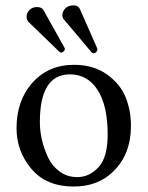

<svg xmlns="http://www.w3.org/2000/svg" viewBox="-20 -678 544 708"><path d="M116.2 -651.9Q134.3 -651.9 140.1 -641.1L217.8 -502Q218.8 -501 219.2 -498Q219.2 -492.2 214.1 -488Q209 -483.9 206.1 -483.9Q202.1 -483.9 199.2 -486.8L85 -597.2Q78.1 -605 78.1 -616.2Q78.1 -630.4 88.6 -641.1Q99.1 -651.9 116.2 -651.9ZM252 -658.2Q269 -658.2 274.9 -644L337.9 -501Q339.4 -498 338.9 -495.1Q338.9 -493.2 337.9 -490.5Q336.9 -487.8 333.5 -484.9Q330.1 -481.9 325.2 -481.9Q321.3 -481.9 317.9 -484.9L215.8 -606Q210 -611.8 210 -622.1Q210 -635.3 220.5 -646.7Q231 -658.2 252 -658.2ZM41 -205.1Q41 -304.2 96.2 -369.1Q155.8 -439 252.9 -439Q324.7 -439 374.3 -403.6Q423.8 -368.2 443.4 -319.1Q462.9 -270 462.9 -213.9Q462.9 -109.4 397.9 -45.9Q340.8 10.3 251 9.8Q150.9 9.8 95.9 -55.2Q41 -120.1 41 -205.1ZM237.8 -403.8Q127 -403.8 127 -228Q127 -195.8 134.5 -162.8Q142.1 -129.9 157 -97.9Q171.9 -65.9 200 -45.4Q228 -24.9 265.1 -24.9Q309.1 -24.9 343 -61Q377 -97.2 377 -182.1Q377 -289.1 339.8 -346.4Q302.7 -403.8 237.8 -403.8Z"/></svg>

Font: Linux Libertine O
Style: Regular
Weight: 400
Designer: Philipp H. Poll
Foundry: Philipp H. Poll
Version: Version 5.3.0